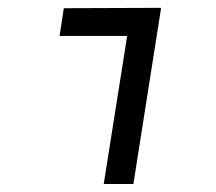

<svg xmlns="http://www.w3.org/2000/svg" viewBox="-20 -460 540 480"><path d="M313.5 0H239.3L297.9 -370.1H128.9L139.6 -439.5L382.8 -440.4Z"/></svg>

Font: Geo
Style: Oblique
Weight: 500
Italic angle: -11°
Version: Version 001.2